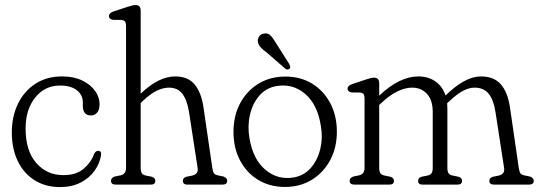

<svg xmlns="http://www.w3.org/2000/svg" viewBox="-20 -750 2188 780"><path d="M384.5 -326.5Q384.5 -304.5 374.8 -292.8Q365 -281 349.5 -281Q316.5 -281 316.5 -320.5V-334Q316.5 -364 292.2 -383.2Q268 -402.5 224 -402.5Q162 -402.5 123 -353.8Q84 -305 84 -228Q84 -137.5 127.2 -88Q170.5 -38.5 237.5 -38.5Q290 -38.5 320.5 -65Q351 -91.5 362 -124.5Q369 -137.5 378.5 -137.5Q392.5 -137.5 390.5 -120Q385.5 -86.5 364.5 -56.8Q343.5 -27 307.8 -8.5Q272 10 224 10Q164.5 10 120.2 -18Q76 -46 52 -96Q28 -146 28 -212Q28 -277 53 -328.5Q78 -380 124 -409.8Q170 -439.5 232 -439.5Q279.5 -439.5 313.5 -423.2Q347.5 -407 366 -381.2Q384.5 -355.5 384.5 -326.5Z M551.5 -706.5V-369.5Q590 -406 624.5 -422.8Q659 -439.5 692 -439.5Q743.5 -439.5 770.5 -407.2Q797.5 -375 806.5 -315L842.5 -68Q844.5 -54 848.5 -47Q852.5 -40 865.5 -37.5L887.5 -33Q903 -27.5 903 -15.5Q903 0 883.5 0H741.5Q723 0 723 -15.5Q723 -27.5 737.5 -32L760 -36.5Q786.5 -42 783 -67L748 -294.5Q740 -343.5 721 -368.8Q702 -394 666 -394Q643.5 -394 617.5 -381.8Q591.5 -369.5 558.5 -338.5L551.5 -331.5V-68Q551.5 -53.5 556.2 -46.2Q561 -39 574 -36.5L596.5 -32Q611 -27.5 611 -15.5Q611 0 592.5 0H450.5Q431 0 431 -15.5Q431 -28 446.5 -33L469 -37.5Q492 -42 492 -68V-644Q492 -657 487.8 -662.5Q483.5 -668 473.5 -669L438.5 -669.5Q422.5 -672.5 422.5 -685Q422.5 -697 441.5 -703.5L497.5 -722Q511 -726.5 518 -728Q525 -729.5 531 -729.5Q551.5 -729.5 551.5 -706.5Z M1139.5 -439Q1200.5 -439 1247.5 -410.5Q1294.5 -382 1321.5 -331.2Q1348.5 -280.5 1348.5 -215Q1348.5 -150 1321.2 -99.2Q1294 -48.5 1246.5 -19.5Q1199 9.5 1137.5 9.5Q1076.5 9.5 1029.2 -19Q982 -47.5 955.2 -98.2Q928.5 -149 928.5 -214.5Q928.5 -279.5 955.5 -330.2Q982.5 -381 1030 -410Q1077.5 -439 1139.5 -439ZM1175.5 -29.5Q1216.5 -37.5 1243.5 -68.8Q1270.5 -100 1281.2 -145.5Q1292 -191 1283 -241.5Q1269 -327.5 1218.2 -369.8Q1167.5 -412 1101.5 -400Q1060.5 -392.5 1033.2 -361Q1006 -329.5 995.5 -284Q985 -238.5 993.5 -188Q1008 -102 1058.8 -59.8Q1109.5 -17.5 1175.5 -29.5ZM1102.5 -573 1155 -490Q1157.5 -485 1158.8 -480Q1160 -475 1156 -471Q1149 -464 1139 -471L1062.5 -537.5Q1047.5 -548 1038.8 -557.8Q1030 -567.5 1027.5 -579.5Q1026 -591.5 1032.5 -601.5Q1039 -611.5 1052 -613.5Q1068 -617 1079 -605.8Q1090 -594.5 1102.5 -573Z M1520.5 -411.5V-361.5Q1603 -439.5 1679.5 -439.5Q1719.5 -439.5 1748.5 -419.5Q1777.5 -399.5 1790 -362Q1869 -439.5 1933.5 -439.5Q1986.5 -439.5 2014.5 -407.5Q2042.5 -375.5 2051.5 -315.5L2087.5 -68Q2089.5 -54 2093.5 -47Q2097.5 -40 2110.5 -37.5L2132.5 -33Q2148.5 -27.5 2148.5 -15.5Q2148.5 0 2129 0H1987Q1968 0 1968 -15.5Q1968 -27.5 1982.5 -32L2005 -36.5Q2031.5 -42 2028 -67L1993 -294.5Q1985.5 -343.5 1965.5 -368.8Q1945.5 -394 1907.5 -394Q1886 -394 1861.5 -381.2Q1837 -368.5 1805 -338.5L1796.5 -330.5Q1797.5 -320.5 1797.5 -310V-68Q1797.5 -53.5 1802.2 -46.2Q1807 -39 1820.5 -36.5L1842.5 -32Q1857 -27.5 1857 -15.5Q1857 0 1838.5 0H1697Q1678.5 0 1678.5 -15.5Q1678.5 -27.5 1693 -32L1715 -36.5Q1728.5 -39 1733.2 -46.2Q1738 -53.5 1738 -68V-294.5Q1738 -343 1714.8 -368.5Q1691.5 -394 1654 -394Q1626.5 -394 1595 -379Q1563.5 -364 1528 -330.5L1520.5 -323.5V-68Q1520.5 -53.5 1525.5 -46.2Q1530.5 -39 1543.5 -36.5L1566 -32Q1580.5 -27.5 1580.5 -15.5Q1580.5 0 1561.5 0H1420Q1400.5 0 1400.5 -15.5Q1400.5 -28 1416 -33L1438 -37.5Q1461 -42 1461 -68V-349Q1461 -362 1457 -367.5Q1453 -373 1443 -374L1408 -374.5Q1392 -377.5 1392 -390Q1392 -402 1411 -408.5L1466.5 -427Q1480 -431.5 1487.2 -433Q1494.5 -434.5 1500 -434.5Q1520.5 -434.5 1520.5 -411.5Z"/></svg>

Font: Fraunces 144pt SuperSoft Light
Style: Regular
Weight: 300
Version: Version 1.000;[0bf87f6ff]